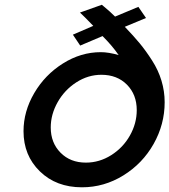

<svg xmlns="http://www.w3.org/2000/svg" viewBox="-20 -776 714 809"><path d="M79.1 -223.1Q79.1 -306.6 124.3 -383.8Q169.4 -460.9 245.1 -508.5Q320.8 -556.2 404.8 -556.2Q437.5 -556.2 480 -543.9Q453.6 -582.5 412.1 -624L317.9 -584L287.1 -629.9L373 -667Q330.6 -710.9 316.9 -723.1L409.2 -755.9Q448.7 -723.1 464.8 -706.1L563 -747.1L595.2 -700.2L505.9 -663.1Q543 -624.5 568.8 -593.3Q594.7 -562 620.8 -521.2Q647 -480.5 660.4 -436Q673.8 -391.6 673.8 -345.2Q673.8 -252 627.2 -169.4Q580.6 -86.9 499.8 -36.9Q418.9 13.2 325.2 13.2Q216.8 13.2 147.9 -54Q79.1 -121.1 79.1 -223.1ZM193.8 -238.8Q193.8 -174.3 235.1 -132.6Q276.4 -90.8 341.8 -90.8Q398.9 -90.8 448.7 -122.3Q498.5 -153.8 527.3 -204.8Q556.2 -255.9 556.2 -312Q556.2 -377.4 514.9 -419.2Q473.6 -460.9 407.2 -460.9Q351.1 -460.9 301.5 -429Q252 -397 222.9 -345.5Q193.8 -293.9 193.8 -238.8Z"/></svg>

Font: Involve SemiBold Oblique
Style: Italic
Weight: 600
Italic angle: -10.5°
Designer: Stefan Peev
Foundry: Context Ltd.
Version: Version 1.001